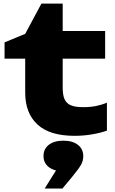

<svg xmlns="http://www.w3.org/2000/svg" viewBox="-20 -746 647 1078"><path d="M5.6 -508.1 121.5 -556 212.5 -725.7H332V-571.8H570.3V-416.6H332V-254.1Q332 -212 342.6 -188.7Q353.2 -165.4 377.6 -154.9Q402 -144.3 447.1 -144.3Q486.2 -144.3 518.6 -150.7Q550.9 -157.1 580.3 -169.6V-12.6Q546.8 -0.2 498 8.2Q449.2 16.6 398.9 16.6Q259.1 16.6 190.3 -47.1Q121.5 -110.7 121.5 -225.7V-416.6H5.6ZM327.8 157.8 336 215.6Q284.8 215.6 254.5 192.6Q224.3 169.6 224.3 129.5Q224.3 90.1 254.4 66.9Q284.4 43.8 336 43.8Q387.3 43.8 417.4 67.3Q447.5 90.8 447.5 130.9Q447.5 157.1 434.7 179.6Q421.8 202.1 386 245.7L330.7 312.4H230.9Z"/></svg>

Font: Unbounded Variable
Style: Regular
Weight: 400
Designer: Luke Prowse, Jean-Baptiste Morizot, Fátima Lázaro, Florian Runge
Foundry: NaN
Version: Version 1.600;FEAKit 1.0